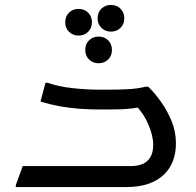

<svg xmlns="http://www.w3.org/2000/svg" viewBox="-20 -757 792 777"><path d="M44 -8 72 -85H511Q536 -85 556 -93Q576 -101 588 -120Q600 -139 600 -171Q600 -209 579 -256.5Q558 -304 518 -342L567 -327Q537 -321 516.5 -318.5Q496 -316 474 -315Q452 -314 416 -314H380Q340 -314 300 -317Q260 -320 221.5 -327Q183 -334 144 -346L164 -422H172Q219 -406 276 -400Q333 -394 384 -394H416Q455 -394 496.5 -396Q538 -398 568 -406H580Q605 -382 630.5 -346.5Q656 -311 674 -268Q692 -225 692 -177Q692 -138 680 -106Q668 -74 643 -50Q618 -26 580 -13Q542 0 490 0H44ZM429 -629Q406 -629 390.5 -644Q375 -659 375 -683Q375 -707 390.5 -722Q406 -737 429 -737Q452 -737 467.5 -722Q483 -707 483 -683Q483 -659 467.5 -644Q452 -629 429 -629ZM298 -613Q275 -613 259.5 -628Q244 -643 244 -667Q244 -691 259.5 -706Q275 -721 298 -721Q321 -721 336.5 -706Q352 -691 352 -667Q352 -643 336.5 -628Q321 -613 298 -613ZM379 -501Q356 -501 340.5 -516Q325 -531 325 -555Q325 -579 340.5 -594Q356 -609 379 -609Q402 -609 417.5 -594Q433 -579 433 -555Q433 -531 417.5 -516Q402 -501 379 -501Z"/></svg>

Font: Kufam
Style: Italic
Weight: 400
Italic angle: -11°
Designer: Artur Schmal
Foundry: Original Type
Version: Version 1.301; ttfautohint (v1.8.3)